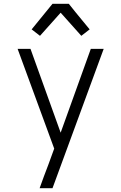

<svg xmlns="http://www.w3.org/2000/svg" viewBox="-20 -778 640 1013"><path d="M189 215Q200 184 211.5 153Q223 122 235 91L266 6L73 -520H141L300 -78L459 -520H527L257 215ZM191 -589 147 -623 257 -758H343L379 -713L453 -623L409 -589L300 -711Z"/></svg>

Font: Iosevka Aile Light
Style: Regular
Weight: 300
Designer: Belleve Invis
Foundry: Belleve Invis
Version: Version 27.3.5; ttfautohint (v1.8.4)